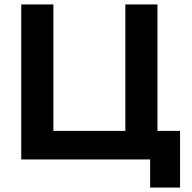

<svg xmlns="http://www.w3.org/2000/svg" viewBox="-20 -720 869 867"><path d="M221 -129V-700H76V0H658V127H793V-129H691V-700H546V-129Z"/></svg>

Font: Jost SemiBold
Style: Regular
Weight: 600
Version: Version 3.710